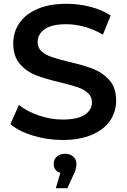

<svg xmlns="http://www.w3.org/2000/svg" viewBox="-20 -730 669 1015"><path d="M35 -74 80 -175Q123 -141 185.5 -119.5Q248 -98 311 -98Q389 -98 427.5 -123Q466 -148 466 -189Q466 -219 444.5 -238.5Q423 -258 390 -269Q357 -280 300 -294Q220 -313 170.5 -332Q121 -351 85.5 -391.5Q50 -432 50 -501Q50 -559 81.5 -606.5Q113 -654 176.5 -682Q240 -710 332 -710Q396 -710 458 -694Q520 -678 565 -648L524 -547Q478 -574 428 -588Q378 -602 331 -602Q254 -602 216.5 -576Q179 -550 179 -507Q179 -477 200.5 -458Q222 -439 255 -428Q288 -417 345 -403Q423 -385 473 -365.5Q523 -346 558.5 -306Q594 -266 594 -198Q594 -140 562.5 -93Q531 -46 467 -18Q403 10 311 10Q230 10 154.5 -13Q79 -36 35 -74ZM384 136Q384 164 368 195L336 265H275L299 184Q264 173 264 136Q264 112 280.5 97.5Q297 83 324 83Q351 83 367.5 98Q384 113 384 136Z"/></svg>

Font: mBank SemiBold
Style: Regular
Weight: 600
Designer: Julieta Ulanovsky
Foundry: Julieta Ulanovsky
Version: Version 7.200